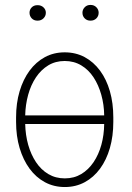

<svg xmlns="http://www.w3.org/2000/svg" viewBox="-20 -751 536 781"><path d="M243.2 -538.1Q288.1 -538.1 324.5 -518.6Q360.8 -499 387 -463.6Q413.1 -428.2 427 -379.9Q440.9 -331.5 440.9 -273.4V-254.9Q440.9 -197.3 427 -148.9Q413.1 -100.6 387 -64.9Q360.8 -29.3 324.5 -9.8Q288.1 9.8 243.7 9.8Q199.2 9.8 162.8 -9.8Q126.5 -29.3 100.3 -64.9Q74.2 -100.6 59.8 -148.9Q45.4 -197.3 45.4 -254.9V-273.4Q45.4 -331.5 59.8 -379.9Q74.2 -428.2 100.3 -463.6Q126.5 -499 162.6 -518.6Q198.7 -538.1 243.2 -538.1ZM243.2 -502.9Q205.6 -502.9 176.3 -485.1Q147 -467.3 126.2 -436.3Q105.5 -405.3 94.5 -365.2Q83.5 -325.2 82.5 -281.7H403.8Q403.3 -325.2 392.1 -365.2Q380.9 -405.3 360.6 -436.3Q340.3 -467.3 310.5 -485.1Q280.8 -502.9 243.2 -502.9ZM243.7 -25.4Q281.2 -25.4 310.5 -43Q339.8 -60.5 360.6 -91.3Q381.3 -122.1 392.3 -161.9Q403.3 -201.7 403.8 -246.6H82.5Q83.5 -201.7 94.7 -161.9Q106 -122.1 126.5 -91.3Q147 -60.5 176.5 -43Q206.1 -25.4 243.7 -25.4ZM100.1 -699.2Q100.1 -711.9 108.9 -720.9Q117.7 -730 132.8 -730Q147.5 -730 157 -720.9Q166.5 -711.9 166.5 -699.2Q166.5 -686 157 -676.5Q147.5 -667 132.8 -667Q117.7 -667 108.9 -676.5Q100.1 -686 100.1 -699.2ZM315.4 -699.2Q315.4 -711.9 324.5 -721.4Q333.5 -731 348.1 -731Q362.8 -731 372.1 -721.4Q381.3 -711.9 381.3 -699.2Q381.3 -685.5 372.1 -676.3Q362.8 -667 348.1 -667Q333.5 -667 324.5 -676.3Q315.4 -685.5 315.4 -699.2Z"/></svg>

Font: Roboto Condensed ExtraLight
Style: Regular
Weight: 250
Designer: Christian Robertson
Foundry: Google
Version: Version 3.008; 2023